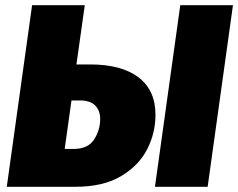

<svg xmlns="http://www.w3.org/2000/svg" viewBox="-20 -716 913 736"><path d="M576 -276Q576 -206 544 -143.5Q512 -81 443.5 -40.5Q375 0 270 0H6L103 -696H305L273 -469H325Q446 -469 511 -419.5Q576 -370 576 -276ZM671 -696H873L776 0H574ZM364 -260Q364 -292 345 -311.5Q326 -331 286 -331H254L228 -145H262Q317 -145 340.5 -181Q364 -217 364 -260Z"/></svg>

Font: Fira Sans Black
Style: Italic
Weight: 900
Italic angle: -8°
Designer: Carrois Corporate & Edenspiekermann AG
Foundry: Carrois Corporate GbR & Edenspiekermann AG
Version: Version 4.203